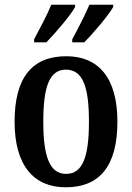

<svg xmlns="http://www.w3.org/2000/svg" viewBox="-20 -786 562 816"><path d="M287 -619V-606H338C378 -646 441 -721 461 -756V-766H360C341 -721 313 -667 287 -619ZM125 -619V-606H177C216 -646 280 -721 299 -756V-766H198C180 -721 150 -667 125 -619ZM259 10C404 10 479 -81 479 -269C479 -457 397 -547 262 -547C117 -547 42 -457 42 -269C42 -81 125 10 259 10ZM261 -47C190 -47 164 -123 164 -269C164 -415 189 -490 260 -490C333 -490 358 -415 358 -269C358 -123 333 -47 261 -47Z"/></svg>

Font: Noto Serif Tamil Condensed SemiBold
Style: Italic
Weight: 600
Width: 3
Italic angle: -12°
Designer: Indian Type Foundry, Tom Grace, and the Monotype Design Team
Foundry: Monotype Imaging Inc.
Version: Version 2.003